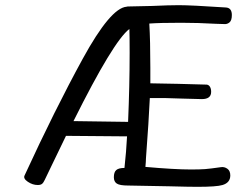

<svg xmlns="http://www.w3.org/2000/svg" viewBox="-20 -716 954 742"><path d="M870 -38Q870 -10 840 -1Q817 6 743 6Q709 6 637 4Q502 1 475 1Q443 1 431.5 -6.5Q420 -14 420 -31Q420 -51 429.5 -59Q439 -67 461 -67Q468 -130 471 -189L235 -191L178 -73L153 -21Q148 -10 142.5 -5.5Q137 -1 126 -1Q106 -1 87.5 -13.5Q69 -26 75 -38Q192 -292 299.5 -488.5Q407 -685 469 -690Q471 -691 476 -691L568 -693Q633 -696 671 -696Q719 -696 854 -687Q876 -685 876 -658Q876 -637 867 -629.5Q858 -622 847 -623L815 -624Q745 -628 680 -628Q597 -628 557 -625Q561 -557 561 -455V-394L668 -392Q762 -390 779 -389Q787 -388 791.5 -380.5Q796 -373 796 -361Q796 -333 760 -333L684 -335L619 -337H559Q555 -249 544 -103Q544 -93 542 -71Q655 -61 718 -61Q753 -61 772.5 -62.5Q792 -64 834 -70Q847 -72 858.5 -64Q870 -56 870 -38ZM475 -245Q481 -385 481 -512Q481 -579 480 -604Q418 -557 264 -248Z"/></svg>

Font: Mali
Style: Regular
Weight: 400
Version: Version 1.000; ttfautohint (v1.6)